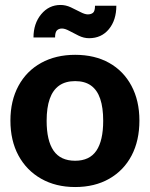

<svg xmlns="http://www.w3.org/2000/svg" viewBox="-20 -746 604 774"><path d="M283 -525Q362 -525 420 -492.5Q478 -460 510 -400Q542 -340 542 -260Q542 -179 510.5 -119Q479 -59 420.5 -25.5Q362 8 283 8Q205 8 146 -25.5Q87 -59 54.5 -119Q22 -179 22 -260Q22 -340 54.5 -400Q87 -460 146 -492.5Q205 -525 283 -525ZM283 -98Q341 -98 368.5 -138.5Q396 -179 396 -259Q396 -312 384 -347.5Q372 -383 347 -401Q322 -419 283 -419Q244 -419 218.5 -401Q193 -383 180.5 -347.5Q168 -312 168 -259Q168 -179 196 -138.5Q224 -98 283 -98ZM334 -688Q347 -688 355 -694.5Q363 -701 363 -723H449Q449 -665 419 -628.5Q389 -592 339 -592Q318 -592 297.5 -602Q277 -612 259.5 -621.5Q242 -631 230 -631Q217 -631 209.5 -623.5Q202 -616 202 -595H115Q115 -651 146 -688.5Q177 -726 224 -726Q245 -726 265.5 -716.5Q286 -707 304 -697.5Q322 -688 334 -688Z"/></svg>

Font: Aleo ExtraBold
Style: Regular
Weight: 800
Designer: Alessio Laiso
Foundry: Alessio Laiso
Version: Version 2.001;gftools[0.9.29]